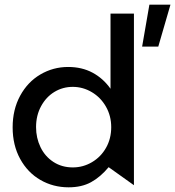

<svg xmlns="http://www.w3.org/2000/svg" viewBox="-20 -790 748 820"><path d="M552 -732H452V-411Q421 -455 375.5 -479.5Q330 -504 271 -504Q207 -504 152.5 -472Q98 -440 66 -381Q34 -322 34 -246Q34 -170 66 -111.5Q98 -53 152.5 -21.5Q207 10 273 10Q329 10 369 -12Q409 -34 444 -76L552 1ZM134 -247Q134 -297 155.5 -336.5Q177 -376 212.5 -397.5Q248 -419 291 -419Q334 -419 372 -396.5Q410 -374 432.5 -334.5Q455 -295 455 -247Q455 -198 433 -159Q411 -120 373 -97.5Q335 -75 291 -75Q244 -75 208 -98.5Q172 -122 153 -161.5Q134 -201 134 -247ZM708 -770H618L587 -591H656Z"/></svg>

Font: Geom
Style: Regular
Weight: 400
Version: Version 1.102